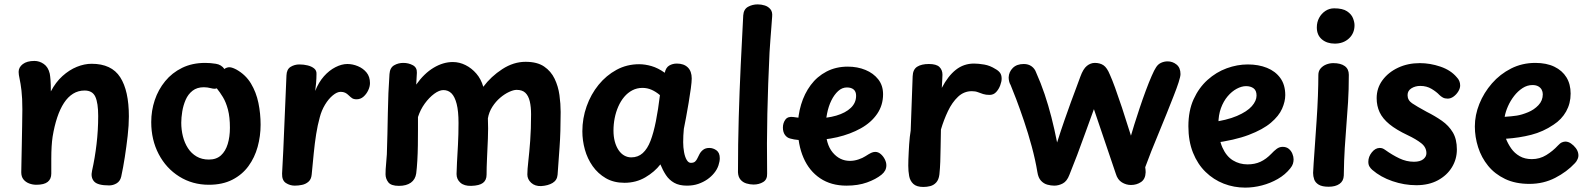

<svg xmlns="http://www.w3.org/2000/svg" viewBox="-20 -837 7251 876"><path d="M82 -338Q82 -390 78 -423.5Q74 -457 69.5 -477Q65 -497 65 -509Q65 -530 84 -544.5Q103 -559 137 -559Q160 -559 180 -545Q200 -531 207 -501Q209 -491 210.5 -471.5Q212 -452 212 -420Q234 -462 265 -490Q296 -518 330.5 -532Q365 -546 398 -546Q489 -546 528.5 -484.5Q568 -423 568 -306Q568 -266 562.5 -217.5Q557 -169 549.5 -120.5Q542 -72 533 -31Q528 -10 512 -0.5Q496 9 478 9Q425 9 409 -9.5Q393 -28 400 -58Q413 -116 420.5 -179.5Q428 -243 428 -308Q428 -367 415 -395.5Q402 -424 366 -424Q337 -424 313.5 -409.5Q290 -395 272 -367.5Q254 -340 241 -301Q228 -262 220 -213Q217 -193 215.5 -168Q214 -143 214 -113Q214 -83 214 -45Q214 -20 197.5 -7Q181 6 146 6Q129 6 113 0Q97 -6 87 -18.5Q77 -31 77 -51Q77 -71 78 -105Q79 -139 79.5 -180Q80 -221 81 -262Q82 -303 82 -338Z M933 6Q858 6 798 -31.5Q738 -69 704 -134Q670 -199 670 -280Q670 -332 686 -380Q702 -428 733.5 -466.5Q765 -505 811 -527.5Q857 -550 916 -550Q940 -550 965 -546Q990 -542 1004 -522Q1010 -528 1022.5 -530Q1035 -532 1058 -520Q1101 -496 1125 -456Q1149 -416 1159 -367.5Q1169 -319 1169 -268Q1169 -216 1155.5 -167Q1142 -118 1113.5 -79Q1085 -40 1040 -17Q995 6 933 6ZM933 -109Q967 -109 988 -128Q1009 -147 1019 -180Q1029 -213 1029 -254Q1029 -303 1020 -337Q1011 -371 997 -394Q983 -417 969 -434Q960 -430 943 -434.5Q926 -439 910 -439Q879 -439 858.5 -423Q838 -407 827 -381.5Q816 -356 811.5 -328Q807 -300 807 -277Q807 -245 814.5 -215Q822 -185 837.5 -161Q853 -137 877 -123Q901 -109 933 -109Z M1325 10Q1303 10 1284.5 -2Q1266 -14 1267 -45Q1270 -94 1272.5 -151.5Q1275 -209 1277.5 -269Q1280 -329 1282.5 -386.5Q1285 -444 1287 -493Q1288 -521 1306 -532Q1324 -543 1346 -543Q1366 -543 1384 -538.5Q1402 -534 1413.5 -524.5Q1425 -515 1424 -499Q1424 -489 1423.5 -479Q1423 -469 1422 -456Q1421 -443 1418 -422Q1434 -462 1458 -489Q1482 -516 1510.5 -530.5Q1539 -545 1565 -545Q1589 -545 1613 -535Q1637 -525 1652.5 -506Q1668 -487 1668 -458Q1668 -442 1660 -425Q1652 -408 1638.5 -396Q1625 -384 1607 -384Q1594 -384 1586.5 -389Q1579 -394 1571 -402Q1563 -410 1554.5 -414Q1546 -418 1534 -418Q1518 -418 1498.5 -402Q1479 -386 1463 -359.5Q1447 -333 1439 -302Q1429 -266 1422.5 -225Q1416 -184 1411.5 -138Q1407 -92 1402 -40Q1400 -19 1387.5 -8Q1375 3 1358 6.5Q1341 10 1325 10Z M1757 -499Q1759 -528 1778 -539Q1797 -550 1820 -550Q1844 -550 1863.5 -539.5Q1883 -529 1882 -505L1879 -451Q1915 -502 1958.5 -528Q2002 -554 2046 -554Q2076 -554 2104 -540Q2132 -526 2153.5 -501Q2175 -476 2185 -441Q2220 -488 2271.5 -521.5Q2323 -555 2378 -555Q2431 -555 2462.5 -533.5Q2494 -512 2510.5 -477.5Q2527 -443 2532.5 -403Q2538 -363 2538 -326Q2538 -234 2533 -165.5Q2528 -97 2524 -40Q2522 -15 2501.5 -2.5Q2481 10 2449 12Q2421 13 2403.5 -3Q2386 -19 2386 -41Q2386 -63 2390.5 -102Q2395 -141 2399 -194.5Q2403 -248 2403 -315Q2403 -350 2397 -375Q2391 -400 2377 -413.5Q2363 -427 2337 -427Q2323 -427 2302.5 -417.5Q2282 -408 2262 -391Q2242 -374 2226.5 -350Q2211 -326 2206 -297Q2208 -251 2206 -204Q2204 -157 2202 -114.5Q2200 -72 2200 -40Q2200 -15 2183.5 -2.5Q2167 10 2130 11Q2098 12 2080.5 -3.5Q2063 -19 2063 -43Q2063 -61 2065 -95.5Q2067 -130 2069.5 -177Q2072 -224 2072 -276Q2072 -330 2063.5 -363Q2055 -396 2040 -411Q2025 -426 2003 -426Q1984 -426 1961 -409Q1938 -392 1918 -364.5Q1898 -337 1887 -303Q1887 -279 1887 -245Q1887 -211 1886.5 -174Q1886 -137 1884 -103.5Q1882 -70 1879 -46Q1875 -18 1854.5 -3.5Q1834 11 1800 11Q1764 11 1751.5 -5.5Q1739 -22 1739 -42Q1739 -65 1741.5 -88.5Q1744 -112 1745 -133Q1748 -226 1749.5 -320.5Q1751 -415 1757 -499Z M2637 -238Q2637 -297 2656.5 -352Q2676 -407 2711 -450Q2746 -493 2793 -518.5Q2840 -544 2896 -544Q2923 -544 2952.5 -535.5Q2982 -527 3013 -505Q3018 -529 3033.5 -538Q3049 -547 3068 -547Q3100 -547 3118 -529.5Q3136 -512 3136 -479Q3136 -464 3132 -434Q3128 -404 3122 -368.5Q3116 -333 3110 -300.5Q3104 -268 3100 -249Q3097 -219 3097 -188Q3097 -165 3101 -143Q3105 -121 3113 -107.5Q3121 -94 3132 -94Q3145 -94 3151.5 -100Q3158 -106 3162 -115Q3166 -124 3171 -133Q3177 -145 3188 -153.5Q3199 -162 3216 -162Q3234 -162 3249 -151Q3264 -140 3264 -115Q3264 -101 3258 -82.5Q3252 -64 3238 -47Q3225 -31 3207 -18.5Q3189 -6 3166 2Q3143 10 3114 10Q3079 10 3056 -3Q3033 -16 3018.5 -38Q3004 -60 2993 -87Q2967 -53 2924.5 -28Q2882 -3 2829 -3Q2780 -3 2744 -24Q2708 -45 2684 -79Q2660 -113 2648.5 -154.5Q2637 -196 2637 -238ZM2779 -241Q2779 -214 2785 -191.5Q2791 -169 2802 -152.5Q2813 -136 2828 -127.5Q2843 -119 2860 -119Q2891 -119 2912.5 -138.5Q2934 -158 2948 -194.5Q2962 -231 2972.5 -284Q2983 -337 2991 -403Q2972 -419 2952.5 -427.5Q2933 -436 2911 -436Q2886 -436 2865 -425Q2844 -414 2828 -395Q2812 -376 2801 -351Q2790 -326 2784.5 -298Q2779 -270 2779 -241Z M3371 -767Q3373 -795 3393 -806Q3413 -817 3437 -817Q3454 -817 3469.5 -812Q3485 -807 3495 -795Q3505 -783 3503 -762Q3502 -743 3499.5 -715Q3497 -687 3495 -656.5Q3493 -626 3491 -598Q3484 -453 3481 -318Q3478 -183 3480 -45Q3481 -18 3462 -6.5Q3443 5 3418 5Q3402 5 3385.5 0Q3369 -5 3358.5 -17.5Q3348 -30 3347 -51Q3347 -180 3350.5 -301Q3354 -422 3359.5 -538.5Q3365 -655 3371 -767Z M3858 -103Q3877 -103 3896.5 -109.5Q3916 -116 3928 -124Q3945 -135 3954.5 -139.5Q3964 -144 3973 -144Q3987 -144 3998.5 -134Q4010 -124 4017 -110Q4024 -96 4024 -83Q4024 -70 4018.5 -59.5Q4013 -49 4002 -40Q3976 -19 3935.5 -4.5Q3895 10 3842 10Q3772 10 3722 -23.5Q3672 -57 3646 -117Q3620 -177 3620 -255Q3620 -310 3635 -360Q3650 -410 3679 -449Q3708 -488 3751 -510.5Q3794 -533 3848 -533Q3892 -533 3928.5 -518Q3965 -503 3987 -475Q4009 -447 4009 -407Q4009 -357 3982 -317.5Q3955 -278 3907.5 -251.5Q3860 -225 3800 -211Q3740 -197 3673 -197Q3640 -197 3621.5 -198.5Q3603 -200 3585 -205Q3570 -209 3561 -222Q3552 -235 3552 -255Q3552 -276 3563.5 -291.5Q3575 -307 3601 -303Q3612 -301 3635 -299Q3658 -297 3699 -297Q3753 -297 3795.5 -309.5Q3838 -322 3862 -345Q3886 -368 3886 -400Q3886 -419 3875 -428.5Q3864 -438 3844 -438Q3822 -438 3804 -421.5Q3786 -405 3773 -378.5Q3760 -352 3753.5 -319Q3747 -286 3747 -253Q3747 -180 3779 -141.5Q3811 -103 3858 -103Z M4144 -489Q4145 -520 4164.5 -532.5Q4184 -545 4218 -545Q4252 -545 4266 -531.5Q4280 -518 4280 -496Q4280 -486 4279 -473Q4278 -460 4277 -436Q4305 -490 4341 -518.5Q4377 -547 4424 -547Q4444 -547 4470.5 -542.5Q4497 -538 4522 -522Q4535 -515 4542.5 -505Q4550 -495 4550 -478Q4550 -465 4543.5 -447.5Q4537 -430 4525 -417Q4513 -404 4495 -404Q4478 -404 4465.5 -408Q4453 -412 4441.5 -416.5Q4430 -421 4414 -421Q4378 -421 4351 -395.5Q4324 -370 4305 -330Q4286 -290 4273 -246Q4272 -199 4271.5 -163.5Q4271 -128 4270 -99Q4269 -70 4266 -41Q4263 -17 4251.5 -4.5Q4240 8 4224.5 12Q4209 16 4193 16Q4162 16 4147 2Q4132 -12 4128 -34Q4124 -56 4124 -81Q4124 -93 4124.5 -109Q4125 -125 4126 -143Q4127 -161 4128 -178.5Q4129 -196 4131 -212.5Q4133 -229 4135 -241Z M4591 -449Q4586 -457 4584 -466.5Q4582 -476 4582 -484Q4583 -509 4601 -527Q4619 -545 4651 -545Q4672 -545 4686.5 -534.5Q4701 -524 4707 -507Q4729 -458 4746 -407.5Q4763 -357 4777 -302.5Q4791 -248 4803 -187Q4821 -244 4837 -289.5Q4853 -335 4866 -371Q4879 -407 4890 -435.5Q4901 -464 4909 -487Q4922 -523 4939 -536.5Q4956 -550 4975 -550Q4999 -550 5015 -539Q5031 -528 5044 -496Q5054 -474 5067.5 -437Q5081 -400 5099 -346Q5117 -292 5140 -218Q5145 -236 5155.5 -269.5Q5166 -303 5179.5 -343.5Q5193 -384 5207.5 -423Q5222 -462 5234.5 -490.5Q5247 -519 5254 -529Q5263 -544 5277.5 -550.5Q5292 -557 5307 -557Q5330 -557 5348 -542.5Q5366 -528 5366 -499Q5366 -488 5357.5 -461.5Q5349 -435 5334.5 -398.5Q5320 -362 5303 -319Q5286 -276 5267.5 -232Q5249 -188 5233 -147.5Q5217 -107 5205 -74Q5206 -68 5206.5 -62Q5207 -56 5207 -51Q5206 -20 5186 -6.5Q5166 7 5140 7Q5118 7 5098.5 -5Q5079 -17 5071 -44L4971 -339Q4951 -285 4932 -231.5Q4913 -178 4894.5 -129.5Q4876 -81 4859 -39Q4848 -10 4829 0Q4810 10 4790 10Q4775 10 4758.5 5.5Q4742 1 4729.5 -12.5Q4717 -26 4713 -52Q4704 -107 4687.5 -168Q4671 -229 4652 -285Q4633 -341 4616.5 -384.5Q4600 -428 4591 -449Z M5514 -184 5501 -278Q5577 -288 5623.5 -308Q5670 -328 5691.5 -352.5Q5713 -377 5713 -401Q5713 -424 5699.5 -434Q5686 -444 5665 -444Q5645 -444 5622.5 -432Q5600 -420 5581 -397.5Q5562 -375 5550.5 -343.5Q5539 -312 5539 -272Q5539 -205 5557 -164.5Q5575 -124 5605 -105.5Q5635 -87 5672 -87Q5705 -87 5731 -99Q5757 -111 5781 -136Q5792 -148 5804.5 -157.5Q5817 -167 5832 -167Q5849 -167 5860 -158Q5871 -149 5876.5 -135.5Q5882 -122 5882 -110Q5882 -100 5879 -90Q5876 -80 5867 -69Q5844 -40 5810 -20.5Q5776 -1 5737.5 9Q5699 19 5661 19Q5610 19 5563.5 1Q5517 -17 5480.5 -52.5Q5444 -88 5423 -140.5Q5402 -193 5402 -261Q5402 -332 5426 -384.5Q5450 -437 5489.5 -472.5Q5529 -508 5577 -525.5Q5625 -543 5673 -543Q5722 -543 5760.5 -527.5Q5799 -512 5821.5 -481Q5844 -450 5844 -403Q5844 -374 5829.5 -341Q5815 -308 5778.5 -277Q5742 -246 5677.5 -221.5Q5613 -197 5514 -184Z M5995 -495Q5995 -513 6005.5 -525Q6016 -537 6031.5 -543Q6047 -549 6063 -549Q6097 -549 6115.5 -535.5Q6134 -522 6134 -496Q6134 -426 6130.5 -371.5Q6127 -317 6123 -267Q6119 -217 6115.5 -162Q6112 -107 6111 -36Q6110 -11 6091.5 2Q6073 15 6042 15Q6012 15 5996.5 5.5Q5981 -4 5976 -18.5Q5971 -33 5971 -48Q5971 -57 5973.5 -92Q5976 -127 5979.5 -178Q5983 -229 5987 -287Q5991 -345 5993 -399.5Q5995 -454 5995 -495ZM5988 -712Q5988 -736 5998.5 -755.5Q6009 -775 6027 -787Q6045 -799 6067 -799Q6106 -799 6126 -785.5Q6146 -772 6153 -754Q6160 -736 6160 -722Q6160 -685 6134.5 -661.5Q6109 -638 6070 -638Q6034 -638 6011 -657.5Q5988 -677 5988 -712Z M6626 -485Q6634 -477 6638 -467.5Q6642 -458 6642 -447Q6642 -434 6633.5 -420Q6625 -406 6612 -396.5Q6599 -387 6585 -387Q6572 -387 6563 -392Q6554 -397 6547 -404Q6534 -418 6511.5 -431.5Q6489 -445 6460 -445Q6437 -445 6419.5 -434Q6402 -423 6402 -403Q6402 -380 6422.5 -366Q6443 -352 6489 -327Q6527 -308 6558.5 -286Q6590 -264 6608.5 -233Q6627 -202 6627 -155Q6627 -111 6604.5 -74Q6582 -37 6540.5 -14.5Q6499 8 6442 8Q6387 8 6333 -10.5Q6279 -29 6241 -62Q6233 -69 6228 -77.5Q6223 -86 6223 -99Q6223 -122 6239 -142Q6255 -162 6275 -162Q6282 -162 6287.5 -160Q6293 -158 6300 -153Q6332 -130 6364.5 -114.5Q6397 -99 6431 -99Q6459 -99 6473.5 -110.5Q6488 -122 6488 -138Q6488 -165 6464.5 -183.5Q6441 -202 6403 -220Q6350 -245 6319 -270.5Q6288 -296 6274.5 -325Q6261 -354 6261 -389Q6261 -435 6287.5 -471Q6314 -507 6358.5 -528Q6403 -549 6458 -549Q6505 -549 6552 -533Q6599 -517 6626 -485Z M6958 2Q6894 2 6847 -20.5Q6800 -43 6769.5 -80.5Q6739 -118 6724 -165Q6709 -212 6709 -260Q6709 -312 6729.5 -363Q6750 -414 6787 -456.5Q6824 -499 6874.5 -524.5Q6925 -550 6985 -550Q7036 -550 7072 -532.5Q7108 -515 7127 -484Q7146 -453 7146 -410Q7146 -365 7125.5 -328.5Q7105 -292 7068 -268Q7021 -236 6966.5 -222Q6912 -208 6851 -204Q6860 -181 6875 -159.5Q6890 -138 6913.5 -124.5Q6937 -111 6969 -111Q7005 -111 7035 -129.5Q7065 -148 7088 -173Q7098 -184 7106.5 -187.5Q7115 -191 7122 -191Q7135 -191 7147.5 -182.5Q7160 -174 7169.5 -161.5Q7179 -149 7181 -135Q7183 -123 7178 -111.5Q7173 -100 7166 -93Q7129 -53 7075.5 -25.5Q7022 2 6958 2ZM6845 -304Q6877 -306 6900 -309.5Q6923 -313 6952 -325Q6979 -336 6999 -357Q7019 -378 7019 -407Q7019 -418 7014 -427.5Q7009 -437 6998.5 -443Q6988 -449 6972 -449Q6948 -449 6926.5 -435Q6905 -421 6888 -399Q6871 -377 6860 -352Q6849 -327 6845 -304Z"/></svg>

Font: Playpen Sans SemiBold
Style: Regular
Weight: 600
Designer: Laura Meseguer, Veronika Burian, José Scaglione
Foundry: TypeTogether
Version: Version 1.001